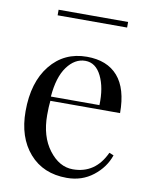

<svg xmlns="http://www.w3.org/2000/svg" viewBox="-82 -774 671 849"><g transform="rotate(10 253.0 -349.0)"><path d="M276 14Q170 14 108 -57Q46 -128 46 -245Q46 -375 108 -452Q170 -529 272 -529Q363 -529 411 -474Q459 -419 459 -309H146Q143 -283 143 -245Q143 -149 189 -88.5Q235 -28 296 -28Q397 -28 443 -128L463 -120Q444 -64 394 -25Q344 14 276 14ZM145 -328H363Q366 -406 340.5 -458Q315 -510 268 -510Q221 -510 186.5 -463Q152 -416 145 -328ZM424 -687H112V-712H424Z"/></g></svg>

Font: Playfair Display
Style: Regular
Weight: 400
Designer: Claus Eggers S?rensen
Foundry: Claus Eggers S?rensen
Version: Version 1.003